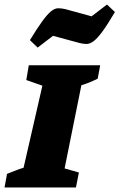

<svg xmlns="http://www.w3.org/2000/svg" viewBox="-43 -827 527 847"><path d="M-23 0 -12 -60Q7 -67 25 -74.5Q43 -82 61 -87L144 -449L73 -474L84 -539H399L388 -480Q370 -471 353 -464Q336 -457 316 -451L242 -84L305 -66L292 0ZM123 -617 89 -650Q122 -704 144 -734Q166 -764 182 -777Q198 -790 212 -790.5Q226 -791 244 -787L361 -755L429 -807L464 -774Q431 -718 408.5 -687.5Q386 -657 369.5 -645Q353 -633 339 -633Q325 -633 309 -637L191 -669Z"/></svg>

Font: Piazzolla SC ExtraBold
Style: Italic
Weight: 800
Italic angle: -11.3°
Designer: Juan Pablo del Peral
Foundry: Huerta Tipografica
Version: Version 1.330